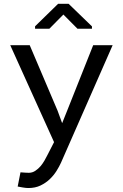

<svg xmlns="http://www.w3.org/2000/svg" viewBox="-20 -763 640 997"><path d="M127.4 213.4Q163.1 213.4 190.4 200.2Q217.8 187 238.3 167.5Q258.8 147.9 273.2 125Q287.6 102.1 296.9 81.5L564.9 -528.3H463.9L327.6 -185.5L302.7 -123.5L279.3 -187.5L134.3 -528.3H33.2L260.7 -24.9L224.6 45.4Q219.7 55.2 211.2 70.3Q202.6 85.4 190.9 99.6Q178.7 113.8 163.3 124Q147.9 134.3 129.4 134.3Q122.6 134.3 110.6 133.5Q98.6 132.8 86.4 131.8L71.8 205.6Q80.6 207.5 97.7 210.4Q114.7 213.4 127.4 213.4ZM457.5 -626 336.4 -743.2H281.7L162.1 -626.5V-613.8H236.3L309.1 -687.5L382.3 -613.8H457.5Z"/></svg>

Font: Roboto Mono
Style: Regular
Weight: 400
Monospace: yes
Designer: Google
Version: Version 3.000